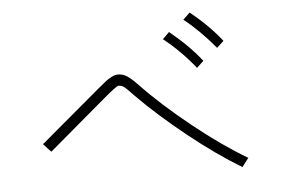

<svg xmlns="http://www.w3.org/2000/svg" viewBox="-46 -792 1092 733"><g transform="rotate(-5 500.0 -425.5)"><path d="M103.5 -275.4 334 -469.7Q356.4 -488.3 365.2 -495.1Q374 -502 387.2 -508.8Q400.4 -515.6 411.1 -515.6Q430.7 -515.6 446.8 -504.9Q462.9 -494.1 485.4 -470.7Q564.5 -387.7 674.8 -299.3Q785.2 -210.9 879.9 -155.3L854.5 -122.1Q758.8 -179.7 652.3 -265.1Q545.9 -350.6 468.8 -428.7Q464.8 -432.6 456.5 -441.4Q448.2 -450.2 444.3 -454.1Q440.4 -458 434.1 -463.4Q427.7 -468.8 421.9 -470.7Q416 -472.7 410.2 -472.7Q402.3 -472.7 350.6 -428.7L132.8 -244.1ZM678.7 -702.1 705.1 -727.5Q778.3 -668 824.2 -608.4L797.9 -584Q738.3 -655.3 678.7 -702.1ZM594.7 -634.8 620.1 -660.2Q696.3 -597.7 741.2 -539.1L714.8 -514.6Q662.1 -581.1 594.7 -634.8Z"/></g></svg>

Font: Gothic A1 ExtraLight
Style: Regular
Weight: 275
Designer: HanYang I&C Co.,Ltd.
Foundry: HanYang I&C Co.,Ltd.
Version: Version 2.50